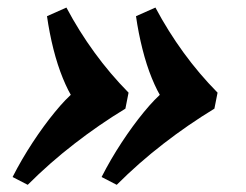

<svg xmlns="http://www.w3.org/2000/svg" viewBox="-20 -534 662 516"><path d="M158.5 -513.7Q192.2 -450.2 233.9 -393Q275.5 -335.7 325.5 -285L317 -242Q246.2 -199 179.9 -147.6Q113.5 -96.3 54.5 -37.3L13.8 -58.3Q38.3 -106.3 67.9 -151.3Q97.5 -196.3 127.3 -232.6Q157 -269 182.5 -289.8L178.3 -266Q163.3 -288.5 148.9 -323.8Q134.5 -359 123.6 -402Q112.8 -445 106.3 -490.5ZM397.7 -513.7Q431.5 -450.2 473.1 -393Q514.7 -335.7 564.7 -285L556.2 -242Q485.5 -199 419.1 -147.6Q352.7 -96.3 293.7 -37.3L253 -58.3Q277.5 -106.3 307.1 -151.3Q336.7 -196.3 366.5 -232.6Q396.3 -269 421.8 -289.8L417.5 -266Q402.5 -288.5 388.1 -323.8Q373.7 -359 362.9 -402Q352 -445 345.5 -490.5Z"/></svg>

Font: Savate ExtraLight
Style: Italic
Weight: 200
Italic angle: -11°
Designer: Max Esnée
Foundry: Plomb Type
Version: Version 2.000